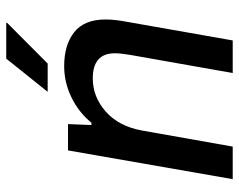

<svg xmlns="http://www.w3.org/2000/svg" viewBox="-95 -668 763 613"><g transform="rotate(-90 286.5 -361.5)"><path d="M299.8 -590.8 405.8 -723.1H520V-720.2L390.1 -590.8ZM21 0 112.8 -525.9H196.8L193.8 -451.2H201.2Q234.9 -492.2 282.5 -515.1Q330.1 -538.1 381.8 -538.1Q449.7 -538.1 490.2 -506.1Q530.8 -474.1 530.8 -405.8Q530.8 -376.5 522.9 -335L463.9 0H359.9L418 -329.1Q422.9 -359.4 422.9 -376Q422.9 -446.8 342.8 -446.8Q283.2 -446.8 236.1 -404.8Q189 -362.8 175.8 -287.1L125 0Z"/></g></svg>

Font: Archivo Medium
Style: Italic
Weight: 500
Italic angle: -10°
Designer: Hector Gatti
Foundry: Omnibus-Type
Version: Version 2.001